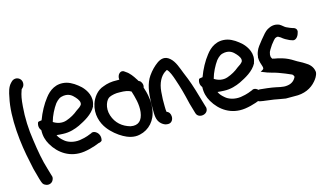

<svg xmlns="http://www.w3.org/2000/svg" viewBox="-101 -1029 2699 1575"><g transform="rotate(-15 1249.0 -241.0)"><path d="M17 -562C-21 -396 7 -162 42 -7C51 42 60 80 70 111C79 144 82 157 88 173C96 200 108 204 116 208C139 221 170 213 182 189C187 179 193 165 186 150L182 137C179 126 175 111 166 82C144 12 128 -76 115 -171C100 -265 96 -368 104 -459C109 -521 114 -550 128 -589C129 -593 130 -596 131 -598L142 -609C153 -620 156 -634 156 -646C156 -675 132 -696 106 -696C92 -696 79 -690 71 -682L62 -673C34 -645 24 -601 17 -562Z M192 -304C178 -273 187 -248 200 -232C198 -183 209 -145 231 -107C282 -19 374 45 494 29C529 24 559 16 589 6L626 -8C641 -10 649 -15 653 -19L654 -18C667 -53 651 -84 632 -97C620 -106 607 -110 592 -105L591 -103L552 -88C536 -82 514 -77 484 -72C430 -65 381 -82 355 -106C336 -122 320 -138 310 -161C325 -159 345 -158 364 -157C421 -154 470 -171 507 -188C557 -213 629 -249 661 -312V-316C689 -387 649 -450 613 -486C581 -515 544 -543 500 -555C413 -576 353 -530 315 -479C280 -435 246 -373 223 -310C207 -309 198 -306 192 -304ZM308 -273C321 -323 350 -378 376 -414C399 -441 418 -455 448 -458C494 -463 519 -443 542 -417C561 -396 576 -372 567 -351C560 -339 540 -324 520 -312C493 -289 458 -269 420 -256C380 -242 338 -253 308 -273Z M677 -329C650 -245 677 -166 717 -114C748 -73 794 -36 834 -14C868 5 919 25 972 12C1052 -5 1113 -71 1124 -163C1135 -233 1118 -303 1101 -353C1110 -374 1100 -400 1084 -412H1082L1073 -418C1071 -423 1068 -429 1063 -435C1047 -461 1022 -496 994 -513L986 -519C956 -545 919 -511 925 -467H902C860 -469 820 -462 786 -448C731 -431 693 -379 677 -329ZM776 -204C753 -274 784 -338 813 -351C835 -361 868 -368 900 -366H901C943 -366 975 -361 997 -347C1013 -296 1033 -230 1025 -165C1016 -96 981 -61 915 -74C850 -92 798 -135 776 -204Z M1128 -158C1128 -121 1125 -66 1163 -34C1175 -24 1192 -12 1213 -12H1221C1245 -12 1263 -34 1263 -62C1263 -86 1252 -105 1231 -112C1229 -121 1228 -140 1228 -158V-219C1229 -239 1230 -260 1232 -282C1238 -356 1267 -407 1305 -433H1306C1315 -439 1322 -443 1322 -443C1322 -443 1323 -443 1325 -441C1343 -423 1358 -383 1370 -347C1396 -270 1408 -227 1431 -128L1456 -42C1464 -11 1495 -3 1519 -10C1542 -16 1560 -36 1554 -66L1553 -67L1527 -155C1498 -257 1482 -304 1448 -384C1429 -431 1412 -489 1373 -522C1335 -555 1298 -544 1267 -523C1236 -501 1206 -471 1181 -435C1141 -378 1131 -302 1128 -221Z M1559 -304C1545 -273 1554 -248 1567 -232C1565 -183 1576 -145 1598 -107C1649 -19 1741 45 1861 29C1896 24 1926 16 1956 6L1993 -8C2008 -10 2016 -15 2020 -19L2021 -18C2034 -53 2018 -84 1999 -97C1987 -106 1974 -110 1959 -105L1958 -103L1919 -88C1903 -82 1881 -77 1851 -72C1797 -65 1748 -82 1722 -106C1703 -122 1687 -138 1677 -161C1692 -159 1712 -158 1731 -157C1788 -154 1837 -171 1874 -188C1924 -213 1996 -249 2028 -312V-316C2056 -387 2016 -450 1980 -486C1948 -515 1911 -543 1867 -555C1780 -576 1720 -530 1682 -479C1647 -435 1613 -373 1590 -310C1574 -309 1565 -306 1559 -304ZM1675 -273C1688 -323 1717 -378 1743 -414C1766 -441 1785 -455 1815 -458C1861 -463 1886 -443 1909 -417C1928 -396 1943 -372 1934 -351C1927 -339 1907 -324 1887 -312C1860 -289 1825 -269 1787 -256C1747 -242 1705 -253 1675 -273Z M1975 -5C1989 4 2006 5 2006 5L2023 8H2025C2051 11 2080 16 2108 19C2136 23 2172 32 2205 36H2278C2360 40 2423 10 2464 -39C2477 -54 2496 -80 2499 -107V-113C2494 -157 2464 -184 2434 -201C2408 -219 2379 -230 2354 -247C2326 -265 2296 -280 2262 -290L2224 -300C2210 -302 2190 -306 2181 -309C2173 -324 2172 -321 2172 -345L2177 -367C2179 -372 2190 -393 2209 -420C2228 -446 2244 -462 2248 -465C2262 -472 2267 -472 2275 -470L2294 -459C2313 -442 2337 -429 2359 -419L2374 -414C2406 -397 2431 -430 2438 -460C2444 -472 2444 -493 2421 -504C2416 -506 2413 -507 2405 -509L2386 -516C2375 -521 2364 -525 2357 -529C2343 -536 2330 -552 2308 -564H2307C2271 -578 2239 -570 2209 -553C2187 -540 2167 -515 2139 -481C2112 -448 2093 -423 2085 -402C2077 -384 2073 -366 2072 -351H2071V-350C2071 -279 2111 -254 2076 -237L2062 -230L2076 -224C2127 -201 2164 -197 2201 -183C2235 -171 2273 -155 2307 -140C2316 -131 2317 -129 2320 -118C2307 -90 2284 -69 2246 -64C2205 -57 2167 -73 2119 -80C2094 -83 2067 -88 2037 -90L2018 -92C2011 -93 1993 -87 1984 -78C1958 -58 1962 -25 1975 -5Z"/></g></svg>

Font: Stray Cat
Style: ExBlkCn
Weight: 1000
Version: Version 1.0